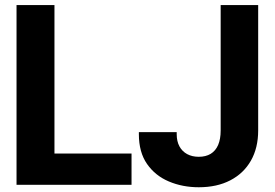

<svg xmlns="http://www.w3.org/2000/svg" viewBox="-20 -748 1112 777"><path d="M46.9 0V-727.5H200.4V-126.8H512.3V0ZM784.4 9.8Q718.7 9.8 663.4 -13.6Q608.1 -36.9 575 -84.5Q542 -132 542 -204.9V-213.3H695.1V-204.9Q695.1 -176.2 706.2 -155.6Q717.4 -135.1 737.5 -124.3Q757.6 -113.5 784.4 -113.5Q812.8 -113.5 832.7 -125.5Q852.5 -137.6 862.8 -161.4Q873 -185.3 873 -219.9V-727.5H1024.8V-219.9Q1024.8 -149.7 995.5 -98Q966.1 -46.4 912.1 -18.3Q858.1 9.8 784.4 9.8Z"/></svg>

Font: Inter Tight
Style: Regular
Weight: 400
Designer: Rasmus Andersson
Foundry: rsms
Version: Version 3.002